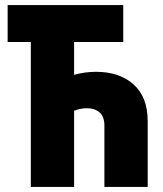

<svg xmlns="http://www.w3.org/2000/svg" viewBox="-20 -734 640 754"><path d="M101 0V-569H10V-714H464V-569H271V-440Q312 -452 357 -452Q449 -452 504.5 -402.5Q560 -353 560 -258V0H390V-241Q390 -276 371 -292.5Q352 -309 322 -309Q296 -309 271 -299V0Z"/></svg>

Font: Noto Sans Mono Black
Style: Regular
Weight: 900
Designer: Monotype Design Team
Foundry: Monotype Imaging Inc.
Version: Version 2.014